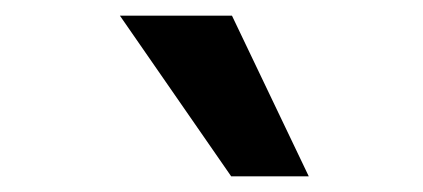

<svg xmlns="http://www.w3.org/2000/svg" viewBox="-20 -780 540 245"><path d="M275 -555 133 -760H276L374 -555Z"/></svg>

Font: Mulish ExtraLight ExtraBold
Style: Italic
Weight: 800
Italic angle: -9°
Version: Version 3.603